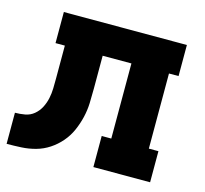

<svg xmlns="http://www.w3.org/2000/svg" viewBox="-83 -623 766 716"><g transform="rotate(15 300.0 -265.0)"><path d="M0 0V-120Q19 -120 38.5 -123.5Q58 -127 73 -139.5Q88 -152 97 -169.5Q106 -187 110 -206Q114 -225 114.5 -244.5Q115 -264 115 -283V-410H79V-530H554V-410H517V-120H554V0H335V-120H372V-410H261V-283Q261 -255 260 -227Q259 -199 252.5 -171.5Q246 -144 234.5 -118Q223 -92 204.5 -70.5Q186 -49 162.5 -33.5Q139 -18 112 -10.5Q85 -3 56.5 -1.5Q28 0 0 0Z"/></g></svg>

Font: Iosevka Curly Slab HvEx
Style: Regular
Weight: 900
Width: 7
Monospace: yes
Designer: Belleve Invis
Foundry: Belleve Invis
Version: Version 11.1.0; ttfautohint (v1.8.3)